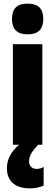

<svg xmlns="http://www.w3.org/2000/svg" viewBox="-20 -796 305 1056"><path d="M132 -776C72 -776 46 -748 46 -691C46 -635 75 -607 132 -607C189 -607 218 -635 218 -691C218 -747 192 -776 132 -776ZM140 93C140 65 149 44 190 0H213V-553H51V0H85C34 43 18 89 18 129C18 198 60 240 145 240C178 240 204 232 220 225V122C210 128 199 133 181 133C155 133 140 115 140 93Z"/></svg>

Font: Noto Sans Thai ExtCond Blk
Style: Regular
Weight: 900
Width: 2
Designer: Monotype Design Team
Foundry: Monotype Imaging Inc.
Version: Version 2.002